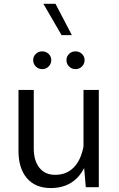

<svg xmlns="http://www.w3.org/2000/svg" viewBox="-20 -973 621 998"><path d="M353.5 -790.4 268.5 -953.2H205.5L300 -790.4ZM493.6 -505.4H414V-139L426 0H493.6ZM76.1 -188.3Q76.1 -98.2 119.9 -46.8Q163.8 4.5 244.1 4.5Q328.2 4.5 379.9 -47.1Q431.6 -98.8 450 -200.9L414.3 -213.5Q401.3 -141.6 363.5 -102.9Q325.7 -64.2 266.6 -64.2Q214 -64.2 184.7 -101Q155.5 -137.9 155.5 -201.3V-505.4H76.1ZM152.4 -660.4Q152.4 -641.3 165.9 -627.5Q179.5 -613.7 199.3 -613.7Q219.4 -613.7 232.9 -627.5Q246.5 -641.3 246.5 -660.4Q246.5 -679.4 232.9 -692.7Q219.4 -706 199.3 -706Q179.5 -706 165.9 -692.7Q152.4 -679.4 152.4 -660.4ZM325.4 -660.4Q325.4 -641.3 339 -627.5Q352.5 -613.7 372.3 -613.7Q392.4 -613.7 406.1 -627.5Q419.7 -641.3 419.7 -660.4Q419.7 -679.4 406.1 -692.7Q392.4 -706 372.3 -706Q352.5 -706 339 -692.7Q325.4 -679.4 325.4 -660.4Z"/></svg>

Font: Estedad-FD VF
Style: Regular
Weight: 100
Designer: Amin Abedi
Version: Version 7.3